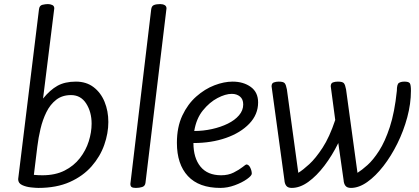

<svg xmlns="http://www.w3.org/2000/svg" viewBox="-20 -907 2054 941"><path d="M168 14Q156 14 132 11.5Q108 9 88.5 0Q69 -9 69 -29L171 -861Q173 -880 188 -883.5Q203 -887 215 -887Q226 -887 236 -882.5Q246 -878 246 -866L191 -424Q225 -466 261.5 -486.5Q298 -507 352 -507Q403 -507 438.5 -480Q474 -453 492.5 -408Q511 -363 511 -309Q511 -254 491 -197Q471 -140 429 -92Q387 -44 322 -15Q257 14 168 14ZM188 -48Q251 -48 296.5 -71Q342 -94 371.5 -132Q401 -170 415 -214.5Q429 -259 429 -301Q429 -358 402.5 -399.5Q376 -441 328 -441Q285 -441 255.5 -418Q226 -395 207.5 -357.5Q189 -320 178.5 -275.5Q168 -231 163 -189L146 -50Q151 -49 167.5 -48.5Q184 -48 188 -48Z M646 14Q632 14 625.5 10Q619 6 619 -6L721 -861Q723 -878 735 -882.5Q747 -887 765 -887Q778 -887 787 -882Q796 -877 796 -866L693 -11Q691 5 677 9.5Q663 14 646 14Z M1060 14Q955 14 901 -44Q847 -102 847 -207Q847 -284 873.5 -340.5Q900 -397 942 -434Q984 -471 1031 -489Q1078 -507 1120 -507Q1173 -507 1209 -481Q1245 -455 1245 -405Q1245 -346 1202 -301Q1159 -256 1087.5 -231Q1016 -206 928 -206Q928 -133 962.5 -90.5Q997 -48 1064 -48Q1099 -48 1125.5 -61.5Q1152 -75 1168.5 -88Q1185 -101 1187 -101Q1199 -101 1206.5 -85.5Q1214 -70 1214 -56Q1214 -46 1190 -29Q1166 -12 1130.5 1Q1095 14 1060 14ZM932 -265Q976 -265 1019 -274.5Q1062 -284 1096.5 -301Q1131 -318 1151.5 -342Q1172 -366 1172 -395Q1172 -421 1156 -434Q1140 -447 1116 -447Q1085 -447 1046 -426.5Q1007 -406 974.5 -366Q942 -326 932 -265Z M1410 14Q1391 14 1383 3.5Q1375 -7 1374 -24L1311 -484Q1311 -499 1322 -503Q1333 -507 1346 -507Q1369 -507 1375.5 -499Q1382 -491 1386 -469L1442 -60Q1465 -74 1496 -102.5Q1527 -131 1561 -183Q1595 -235 1623 -319L1601 -484Q1601 -499 1611.5 -503Q1622 -507 1636 -507Q1659 -507 1665.5 -499Q1672 -491 1676 -469L1732 -60Q1753 -73 1781 -98Q1809 -123 1838 -168Q1867 -213 1890.5 -284.5Q1914 -356 1925 -462Q1925 -494 1935 -500.5Q1945 -507 1962 -507Q1983 -507 1988.5 -499Q1994 -491 1994 -462Q1994 -399 1976 -332Q1958 -265 1927.5 -203.5Q1897 -142 1859 -93Q1821 -44 1780 -15Q1739 14 1700 14Q1681 14 1673 3.5Q1665 -7 1664 -24L1638 -206Q1608 -145 1570 -95Q1532 -45 1491 -15.5Q1450 14 1410 14Z"/></svg>

Font: Kite One
Style: Regular
Weight: 400
Designer: Eduardo Rodriguez Tunni
Foundry: Eduardo Rodriguez Tunni
Version: Version 1.002; ttfautohint (v1.8.4.7-5d5b);gftools[0.9.23]